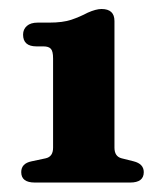

<svg xmlns="http://www.w3.org/2000/svg" viewBox="-20 -738 353 416"><path d="M59 -637.5Q30 -637.5 30 -663Q30 -674.5 38.2 -681.8Q46.5 -689 61.5 -689H86.5Q116 -689 134.5 -695.2Q153 -701.5 170 -710.5Q188 -718.5 200 -718.5Q228 -718.5 228 -692.5V-418Q228 -399 243.5 -395L269.5 -388.5Q291.5 -383 291.5 -365Q291.5 -342.5 262 -342.5H55.5Q26 -342.5 26 -365Q26 -384 48.5 -388.5L79 -395Q95 -398.5 95 -418V-611.5Q95 -627 90.2 -632.2Q85.5 -637.5 74 -637.5Z"/></svg>

Font: Fraunces 9pt Soft
Style: Bold
Weight: 700
Version: Version 1.000;[b76b70a41]